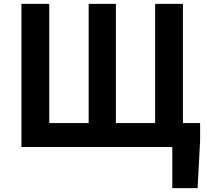

<svg xmlns="http://www.w3.org/2000/svg" viewBox="-20 -761 1074 994"><path d="M91 0H872V213H1003L1016 -32V-124H927V-741H783V-124H580V-741H439V-124H235V-741H91Z"/></svg>

Font: Noto Sans JP
Style: Bold
Weight: 700
Designer: Ryoko NISHIZUKA  (kana, bopomofo & ideographs); Paul D. Hunt (Latin, Greek & Cyrillic); Sandoll Communications , Soo-you
Foundry: Adobe
Version: Version 2.002;hotconv 1.0.116;makeotfexe 2.5.65601